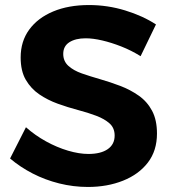

<svg xmlns="http://www.w3.org/2000/svg" viewBox="-20 -733 677 762"><path d="M538 -510Q501 -533 461.5 -548.5Q422 -564 385.5 -572.5Q349 -581 320 -581Q280 -581 255.5 -565.5Q231 -550 231 -519Q231 -490 251.5 -471.5Q272 -453 305 -441.5Q338 -430 378 -418.5Q418 -407 457.5 -392Q497 -377 530.5 -353.5Q564 -330 583.5 -293.5Q603 -257 603 -203Q603 -135 567 -88Q531 -41 468.5 -16Q406 9 329 9Q271 9 215 -5Q159 -19 109.5 -44.5Q60 -70 20 -104L83 -228Q119 -196 162.5 -172Q206 -148 250 -135Q294 -122 331 -122Q380 -122 407.5 -141Q435 -160 435 -195Q435 -225 415 -243Q395 -261 362 -273.5Q329 -286 289 -296.5Q249 -307 209 -321.5Q169 -336 136 -358.5Q103 -381 82.5 -416Q62 -451 62 -505Q62 -569 96 -615.5Q130 -662 191 -687.5Q252 -713 333 -713Q407 -713 477 -691.5Q547 -670 599 -636Z"/></svg>

Font: Alexandria SemiBold
Style: Regular
Weight: 600
Designer: Mohamed Gaber
Foundry: Kief Type Foundry
Version: Version 5.100